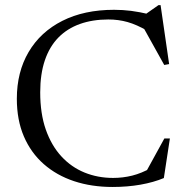

<svg xmlns="http://www.w3.org/2000/svg" viewBox="-20 -734 736 764"><path d="M430 -26Q469 -26 506 -35.2Q543 -44.5 580.5 -65.5L558.5 -45.5L634 -183H656L632 -25.5Q591.5 -8.5 539.2 0.8Q487 10 428 10Q344.5 10 275 -13Q205.5 -36 154.2 -81Q103 -126 75 -191.2Q47 -256.5 47 -341Q47 -447.5 94 -527.2Q141 -607 228 -651Q315 -695 434 -695Q468.5 -695 501.8 -690.8Q535 -686.5 577.5 -676.5L550.5 -671.5L610.5 -713.5H619L653 -479L633.5 -475.5L547 -631L567 -611Q524 -636 487.8 -646.2Q451.5 -656.5 411 -656.5Q348 -656.5 297.8 -638.5Q247.5 -620.5 212.2 -584.5Q177 -548.5 158.5 -494Q140 -439.5 140 -366.5Q140 -282 162.2 -218.5Q184.5 -155 224 -112Q263.5 -69 316.2 -47.5Q369 -26 430 -26Z"/></svg>

Font: Newsreader 36pt
Style: Regular
Weight: 400
Designer: Hugues Gentile
Foundry: Production Type
Version: Version 1.003